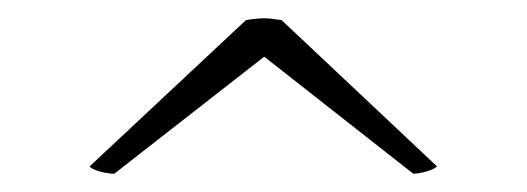

<svg xmlns="http://www.w3.org/2000/svg" viewBox="-20 -463 576 210"><path d="M78 -281 249 -441Q261 -443 269 -443Q276 -443 288 -441L458 -281Q455 -278 446.5 -275.5Q438 -273 432 -273L269 -401L105 -273Q98 -273 89 -275.5Q80 -278 78 -281Z"/></svg>

Font: Arima Madurai ExtraLight
Style: Regular
Weight: 275
Designer: Joana Correia and Natanael Gama
Foundry: NDISCOVER
Version: Version 1.020